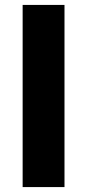

<svg xmlns="http://www.w3.org/2000/svg" viewBox="-20 -760 354 780"><path d="M72 0V-740H242V0Z"/></svg>

Font: Encode Sans SemiExpanded SemiExpanded
Style: Bold
Weight: 700
Width: 6
Designer: Multiple Designers
Foundry: Impallari Type
Version: Version 3.000; ttfautohint (v1.8.3) -l 8 -r 50 -G 200 -x 14 